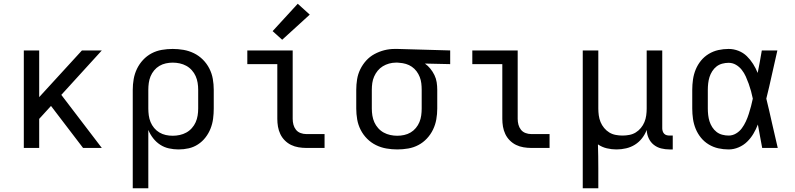

<svg xmlns="http://www.w3.org/2000/svg" viewBox="-20 -789 4240 1024"><path d="M107 0V-520H189V-271L417 -520H523L307 -283L523 0H423L252 -224L189 -155V0Z M688 215V-310Q688 -339 693 -367.5Q698 -396 710.5 -422Q723 -448 743 -469.5Q763 -491 788.5 -504.5Q814 -518 843 -523Q872 -528 901 -528Q930 -528 959 -523Q988 -518 1014.5 -505Q1041 -492 1062 -471Q1083 -450 1096.5 -423.5Q1110 -397 1115 -368Q1120 -339 1120 -310V-210Q1120 -183 1116.5 -156Q1113 -129 1103 -103.5Q1093 -78 1076 -56Q1059 -34 1036 -19Q1013 -4 986.5 2Q960 8 932 8Q907 8 881.5 2.5Q856 -3 834.5 -17Q813 -31 797 -51.5Q781 -72 771 -96V215ZM901 -65Q920 -65 938.5 -69Q957 -73 973.5 -82Q990 -91 1003 -105.5Q1016 -120 1023.5 -137Q1031 -154 1034 -172.5Q1037 -191 1037 -210V-310Q1037 -329 1034 -347.5Q1031 -366 1023.5 -383Q1016 -400 1003 -414.5Q990 -429 973.5 -438Q957 -447 938.5 -451Q920 -455 901 -455Q883 -455 864.5 -451Q846 -447 830 -437.5Q814 -428 802 -413.5Q790 -399 783 -382Q776 -365 773.5 -346.5Q771 -328 771 -310V-210Q771 -192 773.5 -173.5Q776 -155 783 -138Q790 -121 802 -106.5Q814 -92 830 -82.5Q846 -73 864 -69Q882 -65 901 -65Z M1613 0Q1593 0 1572 -3.5Q1551 -7 1532.5 -16Q1514 -25 1499 -40Q1484 -55 1475 -74Q1466 -93 1462.5 -113.5Q1459 -134 1459 -155V-447H1299V-520H1541V-155Q1541 -139 1545 -124Q1549 -109 1558.5 -97Q1568 -85 1583 -79.5Q1598 -74 1613 -74H1711V0ZM1485 -577 1434 -623 1568 -769 1632 -711Z M2099 8Q2070 8 2041 3Q2012 -2 1985.5 -15Q1959 -28 1938 -49Q1917 -70 1903.5 -96.5Q1890 -123 1885 -152Q1880 -181 1880 -210V-310Q1880 -338 1884.5 -366Q1889 -394 1901.5 -419.5Q1914 -445 1933 -466Q1952 -487 1977 -500.5Q2002 -514 2029 -521Q2056 -528 2085 -528Q2088 -528 2092 -528Q2096 -528 2100 -528L2381 -520V-447L2246 -450Q2262 -439 2275 -423Q2288 -407 2297 -388.5Q2306 -370 2309 -350Q2312 -330 2312 -310V-210Q2312 -181 2307 -152.5Q2302 -124 2289.5 -98Q2277 -72 2257 -50.5Q2237 -29 2211.5 -15.5Q2186 -2 2157 3Q2128 8 2099 8ZM2099 -65Q2117 -65 2135.5 -69Q2154 -73 2170 -82.5Q2186 -92 2198 -106.5Q2210 -121 2217 -138Q2224 -155 2226.5 -173.5Q2229 -192 2229 -210V-310Q2229 -327 2227 -344.5Q2225 -362 2218.5 -378.5Q2212 -395 2201.5 -409Q2191 -423 2176.5 -433Q2162 -443 2145 -448Q2128 -453 2111 -454L2100 -455Q2098 -455 2095.5 -455Q2093 -455 2091 -455Q2073 -455 2055 -450Q2037 -445 2021.5 -435.5Q2006 -426 1994.5 -412Q1983 -398 1975.5 -381Q1968 -364 1965.5 -346Q1963 -328 1963 -310V-210Q1963 -191 1966 -172.5Q1969 -154 1976.5 -137Q1984 -120 1997 -105.5Q2010 -91 2026.5 -82Q2043 -73 2061.5 -69Q2080 -65 2099 -65Z M2813 0Q2793 0 2772 -3.5Q2751 -7 2732.5 -16Q2714 -25 2699 -40Q2684 -55 2675 -74Q2666 -93 2662.5 -113.5Q2659 -134 2659 -155V-447H2499V-520H2741V-155Q2741 -139 2745 -124Q2749 -109 2758.5 -97Q2768 -85 2783 -79.5Q2798 -74 2813 -74H2911V0Z M3088 215V-520H3171V-210Q3171 -192 3173.5 -173.5Q3176 -155 3183 -138Q3190 -121 3202 -106.5Q3214 -92 3229.5 -82.5Q3245 -73 3263.5 -69.5Q3282 -66 3300 -66Q3318 -66 3336.5 -69.5Q3355 -73 3370.5 -82.5Q3386 -92 3398 -106.5Q3410 -121 3417 -138Q3424 -155 3426.5 -173.5Q3429 -192 3429 -210V-520H3512V-104Q3512 -97 3514.5 -89Q3517 -81 3522.5 -75.5Q3528 -70 3535.5 -68Q3543 -66 3551 -66H3568V8H3551Q3528 8 3506 2.5Q3484 -3 3466.5 -17Q3449 -31 3439.5 -52Q3430 -73 3429 -96Q3420 -72 3404 -51.5Q3388 -31 3366.5 -17.5Q3345 -4 3319.5 2Q3294 8 3268 8Q3242 8 3216.5 2Q3191 -4 3169 -19Q3170 13 3170.5 44.5Q3171 76 3171 107V215Z M3866 8Q3838 8 3811 2Q3784 -4 3760 -18.5Q3736 -33 3718.5 -54.5Q3701 -76 3690.5 -101.5Q3680 -127 3676 -154.5Q3672 -182 3672 -210V-310Q3672 -338 3676 -365.5Q3680 -393 3690.5 -418.5Q3701 -444 3718.5 -465.5Q3736 -487 3760 -501.5Q3784 -516 3811 -522Q3838 -528 3866 -528Q3893 -528 3918.5 -518Q3944 -508 3963 -489.5Q3982 -471 3996.5 -448Q4011 -425 4021 -400Q4027 -430 4032.5 -460Q4038 -490 4043 -520H4126Q4111 -456 4097 -391.5Q4083 -327 4067 -263Q4083 -198 4097.5 -132Q4112 -66 4128 0H4045Q4039 -31 4033.5 -62Q4028 -93 4022 -125Q4012 -99 3998 -75.5Q3984 -52 3964.5 -33Q3945 -14 3919 -3Q3893 8 3866 8ZM3866 -66Q3887 -66 3905.5 -77Q3924 -88 3936.5 -105Q3949 -122 3958 -141.5Q3967 -161 3973.5 -181.5Q3980 -202 3985.5 -222.5Q3991 -243 3995 -263Q3991 -283 3985.5 -303Q3980 -323 3973 -342.5Q3966 -362 3957.5 -381Q3949 -400 3936 -416.5Q3923 -433 3905 -443.5Q3887 -454 3866 -454Q3849 -454 3832 -449.5Q3815 -445 3801.5 -434.5Q3788 -424 3778.5 -409Q3769 -394 3764 -378Q3759 -362 3757 -344.5Q3755 -327 3755 -310V-210Q3755 -193 3757 -175.5Q3759 -158 3764 -142Q3769 -126 3778.5 -111Q3788 -96 3801.5 -85.5Q3815 -75 3832 -70.5Q3849 -66 3866 -66Z"/></svg>

Font: Iosevka Custom Extended
Style: Regular
Weight: 400
Width: 7
Monospace: yes
Designer: Belleve Invis
Foundry: Belleve Invis
Version: Version 11.2.4; ttfautohint (v1.8.4)